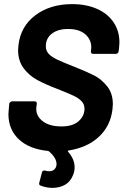

<svg xmlns="http://www.w3.org/2000/svg" viewBox="-20 -728 601 934"><path d="M314 4Q308 5 311 10Q343 46 343 86Q343 105 336 122Q323 156 296 171Q269 186 236 186Q206 186 178 175Q168 172 171 161L184 111Q187 99 200 102Q209 105 219 105Q244 105 253 83Q255 75 255 70Q255 40 218 8Q214 6 212 6Q122 -3 71.5 -50.5Q21 -98 21 -173Q21 -183 23 -201L25 -223Q26 -228 30 -231.5Q34 -235 39 -235H149Q154 -235 157 -231.5Q160 -228 159 -223L157 -208Q152 -168 185 -140.5Q218 -113 279 -113Q334 -113 362.5 -138.5Q391 -164 391 -199Q391 -221 376.5 -236Q362 -251 337.5 -262.5Q313 -274 260 -295Q202 -317 162 -338.5Q122 -360 95 -396Q68 -432 68 -485Q68 -492 70 -510Q81 -601 153 -654.5Q225 -708 331 -708Q399 -708 451.5 -685Q504 -662 532.5 -619.5Q561 -577 561 -521Q561 -511 559 -493L557 -478Q556 -473 552.5 -469.5Q549 -466 544 -466H433Q422 -466 422 -478L423 -486Q424 -490 424 -498Q424 -536 394.5 -561.5Q365 -587 311 -587Q262 -587 232.5 -564.5Q203 -542 203 -503Q203 -481 217 -466Q231 -451 258.5 -438Q286 -425 342 -403Q405 -378 439 -360.5Q473 -343 501 -308.5Q529 -274 529 -221Q529 -213 527 -195Q517 -114 460.5 -62Q404 -10 314 4Z"/></svg>

Font: Barlow
Style: Bold Italic
Weight: 700
Italic angle: -7°
Designer: Jeremy Tribby
Foundry: Tribby Type
Version: Version 1.422